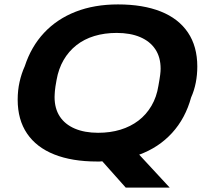

<svg xmlns="http://www.w3.org/2000/svg" viewBox="-20 -719 944 869"><path d="M549 130 443 11Q437 12 431 12Q425 12 419 12Q306 12 225.5 -20Q145 -52 102.5 -114.5Q60 -177 60 -268Q60 -310 68.5 -348Q77 -386 92 -419Q121 -508 179.5 -570.5Q238 -633 322.5 -666Q407 -699 514 -699Q627 -699 707.5 -667Q788 -635 830.5 -572Q873 -509 873 -418Q873 -380 866 -344.5Q859 -309 845 -278Q819 -183 758.5 -117Q698 -51 610 -19L748 130ZM424 -118Q479 -118 525 -132Q571 -146 606.5 -173Q642 -200 665.5 -240Q689 -280 697 -331Q700 -348 702 -360Q704 -372 705 -380.5Q706 -389 706.5 -395.5Q707 -402 707 -408Q707 -460 683 -496Q659 -532 614.5 -551Q570 -570 508 -570Q453 -570 407 -556Q361 -542 326 -514.5Q291 -487 268 -447.5Q245 -408 236 -357Q233 -340 231 -328Q229 -316 228.5 -307.5Q228 -299 227.5 -292.5Q227 -286 227 -280Q227 -228 250.5 -192Q274 -156 318.5 -137Q363 -118 424 -118Z"/></svg>

Font: Archivo SemiExpanded
Style: Bold Italic
Weight: 700
Width: 6
Italic angle: -10°
Designer: Hector Gatti
Foundry: Omnibus-Type
Version: Version 2.001